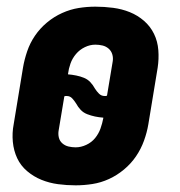

<svg xmlns="http://www.w3.org/2000/svg" viewBox="-20 -548 540 576"><path d="M207 8Q180 8 154 4.5Q128 1 104.5 -8.5Q81 -18 61.5 -34.5Q42 -51 31.5 -73.5Q21 -96 18.5 -122.5Q16 -149 21 -175L49 -345Q53 -369 61.5 -394Q70 -419 85 -441Q100 -463 121 -480.5Q142 -498 166.5 -509Q191 -520 216 -524Q241 -528 266 -528Q293 -528 319.5 -524.5Q346 -521 369.5 -511.5Q393 -502 412 -485.5Q431 -469 442 -446.5Q453 -424 455 -397.5Q457 -371 453 -345L425 -175Q421 -151 412 -126Q403 -101 388 -79Q373 -57 352 -39.5Q331 -22 307 -11Q283 0 257.5 4Q232 8 207 8ZM294 -260Q296 -260 297.5 -260Q299 -260 301 -261L318 -363Q320 -374 317 -384.5Q314 -395 306 -402Q298 -409 287.5 -411.5Q277 -414 266 -414Q250 -414 234.5 -406.5Q219 -399 208 -386Q197 -373 191.5 -357.5Q186 -342 184 -326V-325Q196 -324 208.5 -321.5Q221 -319 232 -314.5Q243 -310 251 -301.5Q259 -293 265 -282Q270 -274 277 -267Q284 -260 294 -260ZM207 -106Q223 -106 239 -113.5Q255 -121 265.5 -134Q276 -147 281.5 -162.5Q287 -178 290 -194V-195Q277 -196 265 -198.5Q253 -201 241.5 -205.5Q230 -210 222 -218.5Q214 -227 208 -238Q203 -246 196.5 -253Q190 -260 180 -260Q178 -260 176.5 -260Q175 -260 173 -259L156 -157Q154 -146 156.5 -135.5Q159 -125 167 -118Q175 -111 185.5 -108.5Q196 -106 207 -106Z"/></svg>

Font: Iosevka Heavy Oblique
Style: Regular
Weight: 900
Italic angle: -9°
Monospace: yes
Designer: Belleve Invis
Foundry: Belleve Invis
Version: Version 32.5.0; ttfautohint (v1.8.4)